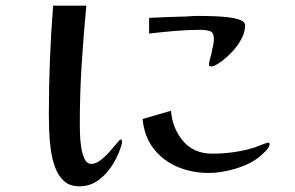

<svg xmlns="http://www.w3.org/2000/svg" viewBox="-20 -669 1040 676"><path d="M410 -169Q410 -168 409.5 -166.5Q409 -165 409 -163Q400 -129 379.5 -94Q359 -59 328.5 -36Q298 -13 259 -13Q226 -13 205.5 -31.5Q185 -50 174 -80Q163 -110 158.5 -144.5Q154 -179 153 -211Q152 -243 152 -265Q152 -459 167 -649H284Q274 -546 267.5 -442.5Q261 -339 261 -235Q261 -225 261.5 -201.5Q262 -178 265.5 -153Q269 -128 277.5 -110Q286 -92 301 -92Q317 -92 334 -105Q351 -118 366 -135Q381 -152 391.5 -165Q402 -178 405 -178Q408 -178 409 -174.5Q410 -171 410 -169ZM929 -161Q929 -151 916 -138Q903 -125 896 -119Q862 -91 810.5 -75.5Q759 -60 715 -60Q656 -60 605 -81.5Q554 -103 521 -145.5Q488 -188 482 -250L582 -279Q587 -217 624.5 -172.5Q662 -128 728 -128Q766 -128 804.5 -133.5Q843 -139 880 -151Q884 -153 893.5 -156.5Q903 -160 912.5 -163.5Q922 -167 924 -167Q929 -167 929 -161ZM843 -580Q843 -557 830.5 -533Q818 -509 799.5 -489Q781 -469 763 -455Q756 -450 744 -442.5Q732 -435 723 -435Q716 -435 716 -442Q716 -450 719 -460.5Q722 -471 724 -478Q726 -491 729.5 -505Q733 -519 733 -532Q733 -555 719 -559.5Q705 -564 686 -564Q641 -564 595.5 -560Q550 -556 505 -551V-606Q538 -608 571 -609Q604 -610 637 -611Q648 -612 659 -612.5Q670 -613 680 -613Q690 -613 716 -612.5Q742 -612 771.5 -609.5Q801 -607 822 -600Q843 -593 843 -580Z"/></svg>

Font: Kaisei Opti
Style: Bold
Weight: 700
Designer: Font-Kai, 金井和夫
Foundry: KAZUO KANAI
Version: Version 5.003